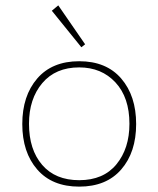

<svg xmlns="http://www.w3.org/2000/svg" viewBox="-20 -687 590 715"><path d="M275 8Q174 8 118.5 -56Q63 -120 63 -225Q63 -330 118.5 -394.5Q174 -459 275 -459Q376 -459 431.5 -394.5Q487 -330 487 -225Q487 -120 431.5 -56Q376 8 275 8ZM275 -16Q365 -16 413.5 -75Q462 -134 462 -226Q462 -324 410 -380Q358 -436 275 -436Q187 -436 137.5 -377.5Q88 -319 88 -226Q88 -130 137 -73Q186 -16 275 -16ZM283 -511 173 -647 197 -667 297 -522Z"/></svg>

Font: Inconsolata SemiExpanded ExtraLight
Style: Regular
Weight: 200
Width: 6
Monospace: yes
Designer: Raph Levien, Cyreal, Brenton Simpson
Foundry: Raph Levien, Cyreal, Google
Version: Version 3.001; ttfautohint (v1.8.2.53-6de2)